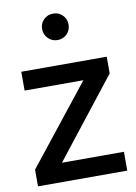

<svg xmlns="http://www.w3.org/2000/svg" viewBox="-87 -837 635 894"><g transform="rotate(-10 230.0 -390.0)"><path d="M19 0H441V-89H148L439 -460V-539H35V-450H313L19 -79ZM228 -655Q254 -655 272 -673Q290 -691 290 -718Q290 -744 272 -762Q254 -780 228 -780Q201 -780 183 -762Q165 -744 165 -718Q165 -692 183 -673.5Q201 -655 228 -655Z"/></g></svg>

Font: Plus Jakarta Sans Medium
Style: Regular
Weight: 500
Designer: Gumpita Rahayu
Foundry: Tokotype
Version: Version 2.004; ttfautohint (v1.8.3)